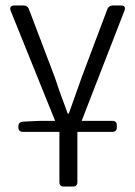

<svg xmlns="http://www.w3.org/2000/svg" viewBox="-20 -480 492 699"><path d="M420.9 -460H389.6C380.9 -460 374 -455.1 371.1 -447.3L277.3 -198.2C261.7 -153.3 245.1 -108.4 230.5 -66.4H226.6C210.9 -108.4 194.3 -153.3 179.7 -198.2L85 -447.3C82 -455.1 75.2 -460 66.4 -460H31.2C19.5 -460 14.6 -452.1 18.6 -441.4L180.7 -40H125L62.5 -37.1C52.7 -36.1 46.9 -30.3 46.9 -20.5V-15.6C46.9 -5.9 52.7 0 62.5 0H196.3V183.6C196.3 193.4 202.1 199.2 211.9 199.2H246.1C255.9 199.2 261.7 193.4 261.7 183.6V0H389.6C399.4 0 405.3 -5.9 405.3 -15.6V-24.4C405.3 -34.2 399.4 -40 389.6 -40H277.3L433.6 -442.4C437.5 -454.1 432.6 -460 420.9 -460Z"/></svg>

Font: Ed Sans Neue Light
Style: Regular
Weight: 300
Designer: Stephen Hutchings
Version: Version 1.004;PS 001.004;hotconv 1.0.88;makeotf.lib2.5.64775